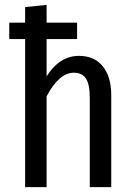

<svg xmlns="http://www.w3.org/2000/svg" viewBox="-20 -767 549 787"><path d="M304 -538Q366 -538 401 -495.5Q436 -453 436 -377V0H348V-365Q348 -422 332 -445.5Q316 -469 283 -469Q222 -469 171 -372V0H83V-607H18V-674H83V-738L171 -747V-674H296V-607H171V-454Q224 -538 304 -538Z"/></svg>

Font: Fira Sans Condensed
Style: Regular
Weight: 400
Width: 3
Designer: Carrois Corporate & Edenspiekermann AG
Foundry: Carrois Corporate GbR & Edenspiekermann AG
Version: Version 4.202;PS 004.202;hotconv 1.0.88;makeotf.lib2.5.64775